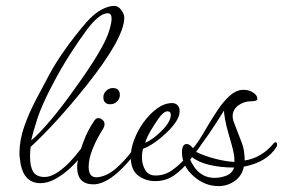

<svg xmlns="http://www.w3.org/2000/svg" viewBox="-20 -609 961 652"><path d="M117 13Q63 13 50 -52Q49 -61 47.5 -70Q46 -79 46 -88Q46 -133 62.5 -180Q79 -227 103 -272Q127 -317 147 -355Q166 -390 189.5 -424.5Q213 -459 236 -488Q259 -517 275 -535Q301 -564 325 -576.5Q349 -589 368 -589Q381 -589 391 -576Q402 -562 402 -549Q402 -480 273 -318Q222 -254 175 -202.5Q128 -151 84 -110Q83 -102 82.5 -93.5Q82 -85 82 -77Q82 -43 93 -25.5Q104 -8 132 -8Q160 -8 197.5 -40.5Q235 -73 275 -132Q278 -137 282 -138Q288 -138 288 -131Q288 -126 286 -123Q272 -99 254.5 -77Q237 -55 215 -35Q190 -13 165.5 0Q141 13 117 13ZM86 -132Q114 -156 152.5 -201.5Q191 -247 234 -308Q331 -442 350 -502Q359 -531 359 -545Q359 -564 346 -564Q317 -564 275 -508Q251 -476 219 -426.5Q187 -377 157 -319Q122 -252 107.5 -208Q93 -164 86 -132Z M355 -255Q331 -255 331 -279Q331 -291 340 -300Q350 -310 363 -310Q387 -310 387 -286Q387 -274 378 -265Q368 -255 355 -255ZM297 17Q242 17 242 -42Q242 -70 262 -124Q271 -149 280.5 -166.5Q290 -184 300 -199Q306 -208 314 -208Q322 -208 330 -200Q335 -195 335 -187Q335 -180 331 -173Q309 -139 295 -104.5Q281 -70 281 -43Q281 -7 307 -7Q321 -7 339 -14.5Q357 -22 375 -38Q387 -49 400.5 -63Q414 -77 428 -96Q454 -128 454 -128Q459 -128 459 -120Q459 -112 452 -104Q361 17 297 17Z M507 6Q474 6 449 -13Q424 -32 424 -77Q424 -104 436 -135.5Q448 -167 468.5 -195Q489 -223 514 -241Q539 -259 565 -259Q575 -259 582.5 -252Q590 -245 590 -231Q590 -200 543 -156Q524 -138 503.5 -124Q483 -110 466 -104Q462 -91 462 -74Q462 -51 473 -32Q484 -13 508 -13Q538 -13 563 -30Q588 -47 609 -71.5Q630 -96 646 -117Q653 -127 660 -127Q664 -127 664 -123Q664 -121 663 -118.5Q662 -116 661 -114Q644 -90 622 -62Q600 -34 572 -14Q544 6 507 6ZM473 -124Q499 -135 527 -163Q560 -195 560 -219Q560 -231 548 -231Q532 -231 504 -185Q479 -147 473 -124Z M722 23Q675 23 637 -11Q598 -46 598 -91Q598 -120 614 -120Q624 -120 635 -106Q649 -118 685 -181Q701 -208 720 -236.5Q739 -265 761 -284.5Q783 -304 807 -304Q826 -304 839 -295Q854 -286 854 -273Q854 -265 831 -265Q809 -265 789 -251Q770 -236 770 -214Q770 -206 773 -197L798 -132Q806 -113 808.5 -95.5Q811 -78 811 -64Q869 -73 910 -123Q912 -126 915 -126Q921 -126 921 -118Q921 -116 920.5 -114Q920 -112 919 -110Q886 -58 808 -43Q805 -27 797 -15Q789 -3 778 5Q753 23 722 23ZM776 -59V-69Q776 -80 771.5 -99Q767 -118 758 -148Q749 -178 744.5 -202.5Q740 -227 741 -234Q715 -192 689.5 -154.5Q664 -117 644 -94Q675 -79 710 -70Q745 -61 776 -59ZM709 -5Q729 -5 748.5 -12.5Q768 -20 775 -40Q730 -40 691.5 -49Q653 -58 630 -77L624 -71Q651 -5 709 -5Z"/></svg>

Font: Corinthia
Style: Regular
Weight: 400
Designer: Robert E. Leuschke
Foundry: Robert E. Leuschke
Version: Version 1.013; ttfautohint (v1.8.3)